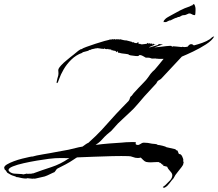

<svg xmlns="http://www.w3.org/2000/svg" viewBox="-61 -776 1053 926"><path d="M724 126 735 118Q742 110 751.5 101.5Q761 93 765 86Q770 78 770 70Q770 61 763 53.5Q756 46 751 39Q749 37 748 34Q747 31 745 28L725 23L728 19H727Q721 19 716.5 13Q712 7 707 10Q707 7 709 6Q697 5 686.5 6Q676 7 665 7Q660 7 654.5 6.5Q649 6 644 5Q637 3 629.5 -4.5Q622 -12 618 -16Q614 -15 610.5 -14.5Q607 -14 604 -14Q591 -14 580.5 -18.5Q570 -23 558 -23Q528 -24 481.5 -23Q435 -22 389 -20Q343 -18 312 -17Q308 -16 304 -13Q300 -10 295 -7Q276 6 256 16.5Q236 27 216 37Q212 39 207 47.5Q202 56 197 56Q176 66 167.5 70Q159 74 154.5 75Q150 76 141.5 78Q133 80 111 85Q107 86 103 85.5Q99 85 96 86L76 84L73 83Q69 85 64 85Q55 85 44.5 83Q34 81 31 80L23 78V79Q19 79 13 75Q6 73 -1 70.5Q-8 68 -14 64L-26 57Q-27 55 -29.5 51.5Q-32 48 -35 44Q-40 42 -40 35L-41 34Q-41 25 -27.5 17Q-14 9 6 1.5Q26 -6 46.5 -11Q67 -16 81 -19Q95 -22 96 -21Q101 -23 115.5 -26Q130 -29 148 -32Q166 -35 180.5 -37.5Q195 -40 199 -41L270 -54L320 -66L337 -69Q345 -75 353 -80.5Q361 -86 365 -87Q404 -122 428.5 -148.5Q453 -175 475 -200Q497 -225 526 -255L559 -289Q564 -295 565.5 -302.5Q567 -310 574 -314Q576 -316 579 -320.5Q582 -325 583 -326Q592 -336 607 -352Q622 -368 632 -378Q645 -391 651.5 -400.5Q658 -410 665 -419.5Q672 -429 685 -440Q688 -443 701.5 -459.5Q715 -476 728 -492H718Q713 -492 707 -492Q701 -492 696 -493Q695 -493 692.5 -493Q690 -493 690 -494Q676 -493 672 -493.5Q668 -494 667 -495Q666 -496 661.5 -497Q657 -498 642 -498L628 -506H627Q626 -508 621 -509Q616 -510 613 -511L606 -506Q605 -505 592.5 -506Q580 -507 569 -509Q558 -511 559 -514Q557 -515 546.5 -516Q536 -517 526 -518.5Q516 -520 517 -522H516Q514 -520 514 -520Q510 -520 508.5 -524Q507 -528 504 -529L503 -528Q504 -527 503 -524L498 -527L499 -529H500L497 -531L495 -528L493 -531Q485 -531 482 -534Q481 -533 480.5 -533Q480 -533 480 -533H479Q477 -533 476 -535.5Q475 -538 473 -539Q471 -535 468 -535L470 -540H469L467 -537L464 -540L462 -538H459L461 -542L460 -541Q458 -539 454 -539Q448 -539 445 -540L446 -543Q444 -542 443 -542V-543L441 -540Q437 -541 431 -541H429Q426 -541 422.5 -542Q419 -543 416 -543Q413 -543 410.5 -543.5Q408 -544 406 -544Q404 -542 402 -542Q401 -542 399.5 -542.5Q398 -543 397 -543L395 -541H394Q393 -541 385.5 -539.5Q378 -538 377 -536Q376 -536 374 -535.5Q372 -535 370 -535Q365 -530 351 -527.5Q337 -525 335 -521Q306 -511 283 -488.5Q260 -466 245.5 -440.5Q231 -415 225 -397Q218 -375 214 -375Q212 -375 212 -379Q212 -382 213.5 -387Q215 -392 216 -398Q219 -406 220 -412Q221 -418 221 -422Q221 -427 220.5 -430.5Q220 -434 220 -437Q220 -441 222.5 -446Q225 -451 234 -461Q240 -468 246.5 -473.5Q253 -479 260 -485L278 -500Q283 -503 294 -512.5Q305 -522 316.5 -531Q328 -540 333 -539L334 -540Q337 -543 356 -550Q375 -557 399.5 -565Q424 -573 443.5 -578.5Q463 -584 466 -584Q469 -587 475 -585Q479 -587 480 -587Q485 -587 487 -586Q490 -588 493 -587Q496 -586 498 -585Q499 -587 501 -587Q502 -587 503 -586.5Q504 -586 505 -586Q506 -587 508 -587Q510 -587 512 -586Q514 -585 516 -585L517 -587Q525 -585 533 -583Q541 -581 548 -581Q550 -581 553 -580.5Q556 -580 555 -578L557 -579Q559 -578 562.5 -577.5Q566 -577 566 -576H568Q572 -576 574.5 -574Q577 -572 581 -571V-572L583 -573Q586 -568 598 -568Q601 -568 603 -572H607V-565L615 -564L616 -565Q616 -562 623 -562Q629 -562 636.5 -563.5Q644 -565 647 -565L651 -569H654L653 -565L660 -568Q661 -565 664 -565.5Q667 -566 670 -566H673V-562H675L677 -566Q679 -565 681 -563.5Q683 -562 685 -561Q685 -564 687 -562Q688 -563 689 -563Q692 -563 683.5 -559.5Q675 -556 666 -552Q657 -548 659 -548L660 -547L701 -559L705 -564Q710 -563 715 -562.5Q720 -562 725 -562L683 -547H684Q688 -547 691 -548Q697 -548 711.5 -550Q726 -552 740.5 -553.5Q755 -555 760 -555Q768 -555 767.5 -552.5Q767 -550 770 -550V-551Q774 -553 772 -553Q770 -553 772 -553Q772 -553 772 -553Q772 -553 772 -553Q776 -553 791 -551.5Q806 -550 815 -549Q818 -551 821.5 -550Q825 -549 827 -549Q831 -549 835.5 -549.5Q840 -550 844 -551L848 -556Q854 -563 861 -563Q868 -563 874 -557Q894 -562 915 -569.5Q936 -577 951 -587Q956 -591 961 -595.5Q966 -600 972 -600Q962 -581 932.5 -562Q903 -543 870.5 -527.5Q838 -512 816 -503L717 -397Q713 -393 707 -390Q701 -387 698 -383L693 -374L635 -311Q621 -295 602 -272.5Q583 -250 566 -235Q541 -211 527.5 -199Q514 -187 507 -179.5Q500 -172 494 -165Q488 -158 476 -145Q461 -133 454.5 -127Q448 -121 443.5 -116.5Q439 -112 430 -102Q424 -95 414.5 -87.5Q405 -80 400 -77Q429 -81 466 -84Q503 -87 524 -88Q529 -89 547 -90Q565 -91 579 -91Q593 -91 595 -89Q593 -85 593 -83Q593 -79 597.5 -78Q602 -77 602 -77Q609 -76 617 -82Q625 -88 632 -88Q652 -88 672 -83Q680 -82 688 -81.5Q696 -81 700 -77Q707 -77 723 -73Q739 -69 742 -66L782 -57Q786 -56 788 -53Q790 -50 795 -50L801 -35L803 -33Q812 -34 818 -21Q824 -8 823 -3L822 4L824 3Q825 4 825 4.5Q825 5 825 5Q825 7 824 9.5Q823 12 823 14Q823 19 815 29.5Q807 40 798 51Q789 62 785 68L776 84Q769 91 758 106Q747 121 738 126Q729 133 724 126ZM52 65 70 61 72 63Q74 62 77.5 62Q81 62 85 62Q94 62 94 60Q97 60 97 61Q143 44 186.5 30Q230 16 271 -12L274 -14Q273 -13 250.5 -13.5Q228 -14 205 -13Q199 -13 174.5 -10Q150 -7 117.5 -1.5Q85 4 53.5 11Q22 18 1 26.5Q-20 35 -20 44Q-20 48 -14 53Q-3 61 9.5 61.5Q22 62 36 63Q41 63 44.5 63.5Q48 64 52 65ZM729 -669Q729 -669 728.5 -670Q728 -671 728 -672Q728 -676 734 -682Q739 -688 747 -692.5Q755 -697 762 -701Q785 -714 807 -725.5Q829 -737 854 -745Q857 -747 860.5 -748.5Q864 -750 868 -751Q868 -754 872 -756Q877 -756 878.5 -750Q880 -744 881 -742Q882 -738 882 -734Q882 -730 882 -726Q882 -719 881.5 -714.5Q881 -710 881 -710Q882 -710 880.5 -706Q879 -702 876 -703Q869 -704 863 -708Q857 -712 850 -711Q846 -710 843 -708Q840 -706 836 -705Q832 -703 826.5 -703Q821 -703 816 -701Q811 -699 807 -696Q803 -693 796 -694Q794 -694 794 -690Q790 -692 779 -686.5Q768 -681 764 -679Q764 -678 762 -678H761Q756 -678 751 -675Q746 -672 741 -670Q739 -669 736.5 -669.5Q734 -670 732 -670Q732 -669 729 -669Z"/></svg>

Font: Cherish
Style: Regular
Weight: 400
Designer: Robert E. Leuschke
Foundry: Robert E. Leuschke
Version: Version 1.005